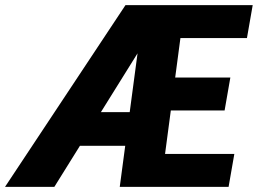

<svg xmlns="http://www.w3.org/2000/svg" viewBox="-67 -731 1009 751"><path d="M535.2 -625.5 145.5 0H-47.4L423.8 -710.9H527.3ZM515.6 -292.5 492.2 -160.6H135.3L158.2 -292.5ZM849.6 -128.9 827.1 0H479L502 -128.9ZM655.8 -710.9 561.5 0H401.4L496.1 -710.9ZM834 -427.7 811.5 -298.8H511.7L534.2 -427.7ZM921.4 -710.9 898.9 -582H551.3L573.7 -710.9Z"/></svg>

Font: Roboto Black
Style: Italic
Weight: 900
Italic angle: -12°
Designer: Christian Robertson
Foundry: Google
Version: Version 3.0; 2020